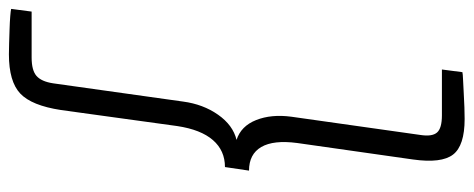

<svg xmlns="http://www.w3.org/2000/svg" viewBox="-376 -572 1063 431"><g transform="rotate(90 155.5 -356.5)"><path d="M315 -330Q278 -330 254.5 -303Q231 -276 223 -223L187 38Q177 104 150 129.5Q123 155 62 155Q52 155 36.5 154.5Q21 154 5 153.5Q-11 153 -23.5 152Q-36 151 -40 150L-34 104H69Q98 104 110.5 93Q123 82 127 56L168 -236Q174 -281 197.5 -314.5Q221 -348 254 -356Q223 -366 209.5 -400Q196 -434 202 -479L243 -769Q247 -795 237.5 -806Q228 -817 199 -817H96L102 -863Q106 -864 119.5 -864.5Q133 -865 149 -866Q165 -867 181 -867.5Q197 -868 207 -868Q267 -868 287 -842Q307 -816 298 -752L261 -492Q254 -439 270 -411.5Q286 -384 323 -384Z"/></g></svg>

Font: Plata Sans Light
Style: Italic
Weight: 300
Italic angle: -8°
Designer: Pablo Impallari, Andres Torresi, & Cristiano Sobral
Foundry: Pablo Impallari, Andres Torresi, & Cristiano Sobral
Version: Version 1.00;December 28, 2019;FontCreator 12.0.0.2547 64-bi